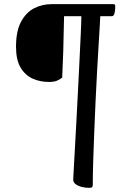

<svg xmlns="http://www.w3.org/2000/svg" viewBox="-20 -659 611 923"><path d="M408 244Q392 244 374.5 240Q357 236 344.5 227Q332 218 332 205Q332 202 334 164.5Q336 127 339.5 65.5Q343 4 347 -71Q351 -146 355 -225Q359 -304 362.5 -375.5Q366 -447 368.5 -501.5Q371 -556 371 -581H288Q287 -562 286.5 -517Q286 -472 284 -411Q282 -350 279 -286Q268 -277 253.5 -271Q239 -265 216 -265Q172 -265 136 -281.5Q100 -298 78.5 -335Q57 -372 57 -434Q57 -510 81.5 -555Q106 -600 144.5 -619.5Q183 -639 227 -639H525Q530 -639 532 -637Q534 -635 534 -626Q534 -609 530.5 -595Q527 -581 517 -581H462Q462 -577 460 -541.5Q458 -506 454.5 -449.5Q451 -393 447 -322Q443 -251 439.5 -174Q436 -97 433 -22Q430 53 428 118Q426 183 426 229Q426 237 423 240.5Q420 244 408 244Z"/></svg>

Font: BriemHand
Style: Regular
Weight: 400
Designer: Gunnlaugur SE Briem, Eben Sorkin
Foundry: Sorkin Type
Version: Version 1.001; ttfautohint (v1.8.4.7-5d5b)